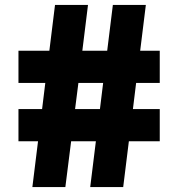

<svg xmlns="http://www.w3.org/2000/svg" viewBox="-20 -760 724 780"><path d="M111.5 0 134.5 -186H55V-317H151L164 -423H55V-554H180.5L203.5 -740H337.5L314.5 -554H415.5L438.5 -740H572.5L549.5 -554H629V-423H533L520 -317H629V-186H503.5L480.5 0H346.5L369.5 -186H269L245.5 0ZM285 -317H386L399 -423H298.5Z"/></svg>

Font: Encode Sans Exp
Style: Bold
Weight: 700
Width: 7
Designer: Multiple Designers
Foundry: Impallari Type
Version: Version 3.002; ttfautohint (v1.8.3) -l 8 -r 50 -G 200 -x 14 